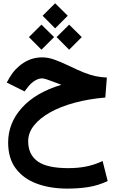

<svg xmlns="http://www.w3.org/2000/svg" viewBox="-20 -800 698 1151"><path d="M235.4 -705.6 310.5 -780.3 386.2 -705.6 310.5 -629.9ZM319.3 -577.6 394.5 -652.3 470.2 -577.6 394.5 -502ZM153.3 -577.6 228.5 -652.3 304.2 -577.6 228.5 -502ZM347.7 -291.5Q340.3 -294.4 333.7 -297.1Q327.1 -299.8 316.4 -303.7Q283.7 -316.4 262.9 -323.2Q242.2 -330.1 232.9 -330.1Q211.4 -330.1 189 -316.4Q166.5 -302.7 150.4 -281.7L127 -252L20.5 -305.2L38.1 -336.4Q70.3 -390.6 121.1 -423.3Q171.9 -456.1 233.4 -456.1Q268.6 -456.1 307.4 -442.1Q346.2 -428.2 389.6 -407.2Q445.8 -379.9 483.6 -365Q521.5 -350.1 552.7 -343.5Q584 -336.9 620.6 -335L611.3 -215.3Q512.7 -207 428.2 -184.3Q343.8 -161.6 281.2 -126.7Q218.8 -91.8 183.8 -47.9Q148.9 -3.9 148.9 46.4Q148.9 126.5 205.6 167.2Q262.2 208 389.6 208Q447.3 208 496.3 198.2Q545.4 188.5 595.2 165.5L625.5 285.2Q571.3 311 513.2 320.8Q455.1 330.6 382.8 330.6Q281.7 330.6 201.7 301.3Q121.6 272 75.2 210.9Q28.8 149.9 28.8 54.2Q28.8 -62 111.3 -153.8Q193.8 -245.6 347.7 -291.5Z"/></svg>

Font: Vazir UI
Style: Bold-UI
Weight: 700
Designer: Saber Rastikerdar
Foundry: Saber Rastikerdar
Version: Version 30.1.0